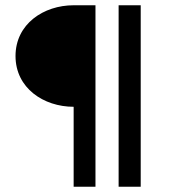

<svg xmlns="http://www.w3.org/2000/svg" viewBox="-20 -710 645 730"><path d="M431 0H515V-690H431ZM260 0H343V-690H260C146 -690 39 -619 39 -497C39 -375 146 -304 260 -304Z"/></svg>

Font: FREAK Grotesk
Style: Bold
Weight: 700
Designer: La Scuola Open Source
Foundry: La Scuola Open Source
Version: Version 1.000;PS 1.0;hotconv 1.0.72;makeotf.lib2.5.5900